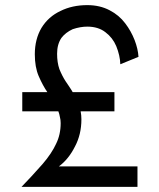

<svg xmlns="http://www.w3.org/2000/svg" viewBox="-20 -730 620 750"><path d="M450 -479Q449 -513 434 -550Q420 -583 392 -604Q364 -626 321 -626Q294 -626 264 -616Q236 -603 220 -582Q203 -557 203 -520Q203 -486 212 -460Q223 -433 236 -413Q238 -410 248.5 -394.5Q259 -379 264 -370H427V-295H295Q298 -280 298 -264Q298 -205 273 -158Q248 -108 210 -80H517V0H64Q102 -39 147 -90Q182 -131 199 -168Q217 -204 217 -249Q217 -262 214 -273Q212 -285 208 -295H67V-370H165Q147 -396 131 -433Q116 -468 116 -518Q116 -577 142 -621Q169 -665 216 -687Q262 -710 321 -710Q370 -710 408 -690Q445 -671 469 -639Q492 -609 506 -573Q519 -539 521 -508Z"/></svg>

Font: jost-mod-400
Style: Regular
Weight: 400
Version: Version 3.200; ttfautohint (v0.97) -l 8 -r 50 -G 200 -x 14 -